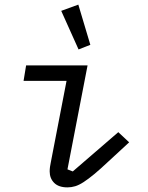

<svg xmlns="http://www.w3.org/2000/svg" viewBox="-20 -799 640 831"><path d="M272 12Q234 12 214.5 -7.5Q195 -27 195 -57Q195 -67 196.5 -77.5Q198 -88 200 -97L268 -449H82L93 -516H359L272 -66L295 -57L492 -227L539 -183L448 -99Q413 -66 387.5 -45Q362 -24 342 -11Q322 2 305.5 7Q289 12 272 12ZM245 -752 319 -779 371 -605 320 -585Z"/></svg>

Font: IBM Plex Mono
Style: Italic
Weight: 400
Italic angle: -9°
Monospace: yes
Designer: Mike Abbink, Paul van der Laan, Pieter van Rosmalen
Foundry: Bold Monday
Version: Version 2.3